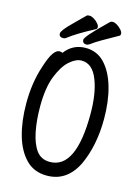

<svg xmlns="http://www.w3.org/2000/svg" viewBox="-135 -971 771 1069"><g transform="rotate(15 250.0 -437.0)"><path d="M253 -742Q245 -748 245 -760Q245 -769 271.5 -799.5Q298 -830 362 -892Q368 -898 379 -898Q390 -898 404.5 -889Q419 -880 429.5 -867.5Q440 -855 440 -845Q440 -835 430 -831Q320 -770 299.5 -754Q279 -738 269 -738Q259 -738 253 -742ZM110 -760Q110 -768 123 -785.5Q136 -803 168 -834Q224 -890 228.5 -894Q233 -898 244.5 -898Q256 -898 270 -889.5Q284 -881 294.5 -869Q305 -857 305 -847Q305 -837 295 -833Q200 -783 151 -745Q144 -739 134 -739Q110 -739 110 -760ZM244 24Q170 24 123 -24Q76 -72 53 -153Q30 -234 30 -337Q30 -457 64 -557Q82 -614 99.5 -638.5Q117 -663 134 -663Q145 -663 152 -659Q197 -719 271 -719Q337 -719 381 -672Q425 -625 448 -545Q471 -465 471 -363Q471 -209 417 -93Q417 -93 417 -93Q359 24 244 24ZM240 -54Q391 -54 391 -371Q391 -486 362 -562Q331 -645 267 -645Q234 -645 198 -613Q162 -581 135.5 -513.5Q109 -446 109 -339Q109 -260 122 -194.5Q135 -129 162.5 -91.5Q190 -54 240 -54Z"/></g></svg>

Font: Moon Stars Kai HW
Style: Bold
Weight: 700
Designer: GuiWonder
Version: Version 1.101